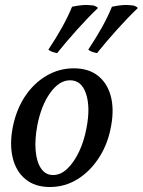

<svg xmlns="http://www.w3.org/2000/svg" viewBox="-20 -741 573 770"><path d="M180 9Q120 9 82 -22.5Q44 -54 31 -108Q18 -162 31 -230Q45 -301 80 -354Q115 -407 166 -437Q217 -467 276 -467Q335 -467 372.5 -437.5Q410 -408 424 -356.5Q438 -305 426 -238Q414 -167 378.5 -111Q343 -55 292 -23Q241 9 180 9ZM193 -39Q223 -39 249.5 -64Q276 -89 296.5 -131.5Q317 -174 327 -228Q343 -311 325 -365Q307 -419 261 -419Q218 -419 182 -369.5Q146 -320 130 -240Q119 -182 123 -136.5Q127 -91 145 -65Q163 -39 193 -39ZM369 -528Q359 -530 350 -533Q341 -536 334 -542Q366 -590 389.5 -632.5Q413 -675 429 -714Q452 -719 471 -720.5Q490 -722 503 -720Q514 -720 521 -717Q528 -714 533 -709Q494 -672 450 -623Q406 -574 369 -528ZM209 -528Q199 -530 190 -533Q181 -536 174 -542Q206 -590 229.5 -632.5Q253 -675 269 -714Q292 -719 311 -720.5Q330 -722 343 -720Q354 -720 361 -717Q368 -714 373 -709Q334 -672 290 -623Q246 -574 209 -528Z"/></svg>

Font: Vollkorn
Style: Italic
Weight: 400
Italic angle: -11°
Designer: Friedrich Althausen
Foundry: Friedrich Althausen
Version: Version 5.001